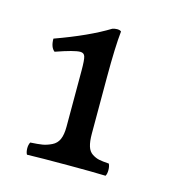

<svg xmlns="http://www.w3.org/2000/svg" viewBox="-63 -750 398 439"><g transform="rotate(15 136.5 -530.5)"><path d="M95.2 -624Q81.1 -624 38.1 -608.9Q27.8 -616.7 27.8 -637.2Q105 -665 151.9 -693.8Q157.7 -695.8 163.1 -695.8Q169.9 -695.8 172.9 -692.9Q168.9 -655.8 168.9 -584V-450.2Q168.9 -431.6 172.4 -420.4Q175.8 -409.2 184.1 -403.8Q192.4 -398.4 200.7 -396.7Q209 -395 224.1 -394Q227.1 -388.2 227.1 -379.2Q227.1 -370.1 224.1 -365.2Q194.3 -366.2 137.2 -366.2Q67.9 -366.2 38.1 -365.2Q35.2 -370.1 34.9 -378.9Q34.7 -387.7 38.1 -394Q56.6 -395 66.7 -396.7Q76.7 -398.4 87.9 -403.8Q99.1 -409.2 104 -420.4Q108.9 -431.6 108.9 -450.2V-583Q108.9 -608.4 106.4 -616.2Q104 -624 95.2 -624Z"/></g></svg>

Font: Common Serif News
Style: Regular
Weight: 450
Designer: Philipp H. Poll, Khaled Hosny
Foundry: Stefan Peev, Context Ltd.
Version: Version 1.026